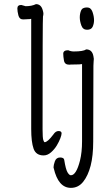

<svg xmlns="http://www.w3.org/2000/svg" viewBox="-20 -734 540 929"><path d="M323 175Q262 175 240 80Q239 77 239 76Q239 65 245.5 46.5Q252 28 271 28Q290 28 291 41Q298 85 306.5 99.5Q315 114 323 114Q349 114 367 43Q377 3 377 -51V-424Q368 -422 344 -422Q320 -422 315 -421Q293 -421 289.5 -441Q286 -461 286 -474Q286 -491 310 -491Q323 -485 337 -485Q383 -485 397 -495Q426 -495 432 -462Q434 -453 434 -449Q434 -443 433 -436.5Q432 -430 432 -416L431 -50Q431 20 418.5 68Q406 116 382.5 145.5Q359 175 323 175ZM401 -590Q381 -590 373.5 -611Q366 -632 366 -650Q366 -667 372 -682.5Q378 -698 401 -698Q420 -698 427.5 -676.5Q435 -655 435 -636Q435 -620 428.5 -605Q422 -590 401 -590ZM191 18Q154 18 142.5 -14.5Q131 -47 131 -110V-643Q125 -641 112 -641Q99 -641 92 -640Q74 -640 69 -659.5Q64 -679 64 -693Q64 -710 83 -710Q102 -704 104 -704Q134 -704 154 -714Q179 -714 187 -684Q190 -674 190 -668Q190 -661 188 -654.5Q186 -648 186 -108Q186 -67 189.5 -56.5Q193 -46 196 -46Q210 -46 238 -83Q249 -100 263 -100Q278 -100 278 -89Q278 -81 272 -65Q266 -49 255 -30.5Q244 -12 227 3Q210 18 191 18Z"/></svg>

Font: Moon Stars Kai HW
Style: Regular
Weight: 400
Designer: GuiWonder
Version: Version 1.101